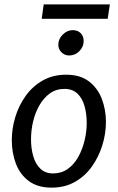

<svg xmlns="http://www.w3.org/2000/svg" viewBox="-20 -846 539 879"><path d="M216 13Q152 13 111.5 -17.5Q71 -48 52.5 -97.5Q34 -147 34 -204Q34 -257 50 -310Q66 -363 97.5 -407Q129 -451 175.5 -477.5Q222 -504 283 -504Q347 -504 387 -473.5Q427 -443 446 -393.5Q465 -344 465 -288Q465 -234 448.5 -181Q432 -128 401 -84Q370 -40 323.5 -13.5Q277 13 216 13ZM223 -52Q261 -52 290 -72.5Q319 -93 338 -127Q357 -161 367 -202Q377 -243 377 -283Q377 -325 367 -360.5Q357 -396 334.5 -417.5Q312 -439 275 -439Q237 -439 208.5 -418.5Q180 -398 160.5 -364Q141 -330 131.5 -289.5Q122 -249 122 -208Q122 -167 132 -131.5Q142 -96 164.5 -74Q187 -52 223 -52ZM180 -826H483L473 -760H171ZM363 -658Q363 -632 343.5 -612Q324 -592 297 -592Q276 -592 261.5 -606.5Q247 -621 247 -641Q247 -668 267.5 -688Q288 -708 313 -708Q336 -708 349.5 -694Q363 -680 363 -658Z"/></svg>

Font: Rosario Medium
Style: Italic
Weight: 500
Italic angle: -8.05°
Version: Version 1.201